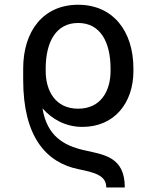

<svg xmlns="http://www.w3.org/2000/svg" viewBox="-20 -573 671 824"><path d="M436.1 231.5H515.6C515.6 99.4 426.1 90.9 338.1 71C253.2 51.1 181.8 10.7 162.3 -108C203.8 -61.1 261.7 -28.4 333.8 -28.4C471.6 -28.4 552.6 -132.1 552.6 -268.5V-278.4C552.6 -440.3 464.5 -552.6 315.3 -552.6C166.2 -552.6 79.5 -440.3 79.5 -278.4V-230.1C79.5 11.4 176.1 125 318.2 153.4C387.8 167.6 436.1 180.4 436.1 231.5ZM176.1 -268.5V-278.4C176.1 -390.6 218.8 -474.4 315.3 -474.4C411.9 -474.4 454.5 -390.6 454.5 -278.4V-268.5C454.5 -181.8 411.9 -106.5 315.3 -106.5C218.8 -106.5 176.1 -181.8 176.1 -268.5Z"/></svg>

Font: Magic Ui Pro
Style: Regular
Weight: 400
Designer: Stefan Endress, Andreas Faust
Version: Version 1.000;FEAKit 1.0